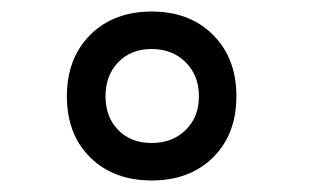

<svg xmlns="http://www.w3.org/2000/svg" viewBox="-20 -731 570 333"><path d="M96 -564Q96 -630 136.5 -670.5Q177 -711 243 -711Q309 -711 349.5 -670.5Q390 -630 390 -564Q390 -498 349.5 -458Q309 -418 243 -418Q177 -418 136.5 -458Q96 -498 96 -564ZM163 -564Q163 -528 185 -505.5Q207 -483 243 -483Q279 -483 302 -505.5Q325 -528 325 -564Q325 -600 302 -623Q279 -646 243 -646Q207 -646 185 -623Q163 -600 163 -564Z"/></svg>

Font: Panefresco 800wt
Style: Regular
Weight: 800
Designer: Campivisivi
Foundry: Campivisivi & Chank Co
Version: Version 1.001